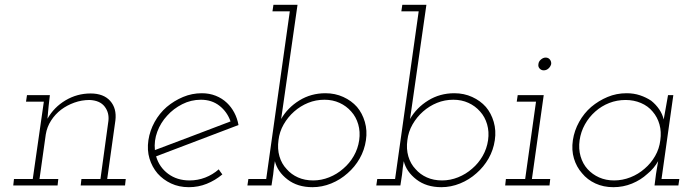

<svg xmlns="http://www.w3.org/2000/svg" viewBox="-20 -770 2871 797"><path d="M318 -27 315 0H499L502 -27H425L459 -270Q465 -320 437.5 -351Q410 -382 356 -382Q300 -382 252 -353.5Q204 -325 177 -277Q179 -293 179.5 -304.5Q180 -316 182 -331L187 -375H92L88 -348H162L116 -27H38L35 0H219L222 -27H144L170 -212Q175 -243 192 -269.5Q209 -296 234 -315Q258 -333 288.5 -344Q319 -355 352 -355Q395 -353 414.5 -327.5Q434 -302 430 -268L397 -27Z M814 -356Q859 -356 891 -331Q923 -306 937 -266Q858 -236 780.5 -206.5Q703 -177 623 -147Q619 -186 633 -223.5Q647 -261 674 -290Q700 -319 736.5 -337.5Q773 -356 814 -356ZM970 -251Q965 -279 952.5 -302.5Q940 -326 922 -343Q902 -362 875.5 -372.5Q849 -383 818 -383Q777 -383 740 -367.5Q703 -352 672 -326Q642 -300 622 -264Q602 -228 596 -188Q590 -147 600.5 -112Q611 -77 634 -50Q657 -24 690 -8.5Q723 7 764 7Q803 7 838 -7Q873 -21 903 -46Q899 -51 895.5 -56Q892 -61 888 -67Q863 -45 832 -33Q801 -21 767 -21Q715 -21 678 -48.5Q641 -76 628 -121Q714 -154 799 -186Q884 -218 970 -251Z M1107 0 1114 -46Q1115 -60 1117 -73.5Q1119 -87 1121 -101Q1132 -57 1173.5 -25Q1215 7 1277 7Q1317 7 1355 -8.5Q1393 -24 1423 -51Q1453 -77 1473 -112Q1493 -147 1499 -188Q1505 -228 1494.5 -264Q1484 -300 1462 -326Q1439 -352 1405 -367.5Q1371 -383 1331 -383Q1271 -383 1222.5 -353Q1174 -323 1147 -276Q1149 -289 1151 -303Q1153 -317 1155 -331L1215 -750H1115L1111 -723H1183L1085 -27H1011L1007 0ZM1471 -188Q1466 -153 1448.5 -122.5Q1431 -92 1405 -70Q1379 -47 1346.5 -34Q1314 -21 1280 -21Q1245 -21 1217 -33.5Q1189 -46 1170 -68Q1149 -90 1140 -121Q1131 -152 1136 -188Q1140 -223 1157.5 -253.5Q1175 -284 1201 -307Q1227 -330 1259 -343Q1291 -356 1327 -356Q1361 -356 1389.5 -343Q1418 -330 1438 -307Q1458 -285 1467 -254Q1476 -223 1471 -188Z M1642 0 1649 -46Q1650 -60 1652 -73.5Q1654 -87 1656 -101Q1667 -57 1708.5 -25Q1750 7 1812 7Q1852 7 1890 -8.5Q1928 -24 1958 -51Q1988 -77 2008 -112Q2028 -147 2034 -188Q2040 -228 2029.5 -264Q2019 -300 1997 -326Q1974 -352 1940 -367.5Q1906 -383 1866 -383Q1806 -383 1757.5 -353Q1709 -323 1682 -276Q1684 -289 1686 -303Q1688 -317 1690 -331L1750 -750H1650L1646 -723H1718L1620 -27H1546L1542 0ZM2006 -188Q2001 -153 1983.5 -122.5Q1966 -92 1940 -70Q1914 -47 1881.5 -34Q1849 -21 1815 -21Q1780 -21 1752 -33.5Q1724 -46 1705 -68Q1684 -90 1675 -121Q1666 -152 1671 -188Q1675 -223 1692.5 -253.5Q1710 -284 1736 -307Q1762 -330 1794 -343Q1826 -356 1862 -356Q1896 -356 1924.5 -343Q1953 -330 1973 -307Q1993 -285 2002 -254Q2011 -223 2006 -188Z M2080 -27 2077 0H2261L2264 -27H2188L2237 -375H2129L2125 -348H2205L2160 -27ZM2215 -504Q2213 -493 2220 -485.5Q2227 -478 2237 -478Q2248 -478 2256.5 -485.5Q2265 -493 2268 -504Q2269 -515 2262.5 -523Q2256 -531 2245 -531Q2235 -531 2225.5 -523Q2216 -515 2215 -504Z M2358 -188Q2352 -147 2362.5 -112Q2373 -77 2396 -51Q2418 -24 2451.5 -8.5Q2485 7 2526 7Q2567 7 2603.5 -8Q2640 -23 2667 -48Q2682 -60 2693 -73.5Q2704 -87 2712 -101Q2710 -88 2707.5 -74.5Q2705 -61 2703 -47L2697 0H2796L2800 -27H2726L2775 -375H2753Q2749 -349 2744 -324Q2739 -299 2735 -274Q2730 -296 2716.5 -316Q2703 -336 2683 -352Q2662 -366 2636.5 -374.5Q2611 -383 2581 -383Q2539 -383 2502 -367.5Q2465 -352 2434 -326Q2404 -300 2384 -264Q2364 -228 2358 -188ZM2386 -188Q2391 -223 2408 -253.5Q2425 -284 2451 -307Q2477 -330 2509 -342.5Q2541 -355 2577 -355Q2611 -355 2640.5 -342.5Q2670 -330 2689 -307Q2709 -284 2717.5 -253.5Q2726 -223 2721 -188Q2717 -153 2699.5 -122.5Q2682 -92 2656 -70Q2630 -47 2597 -34Q2564 -21 2529 -21Q2495 -21 2467 -33.5Q2439 -46 2419 -68Q2399 -90 2390 -121Q2381 -152 2386 -188Z"/></svg>

Font: Josefin Slab Thin Light
Style: Italic
Weight: 300
Italic angle: -12°
Version: Version 2.000